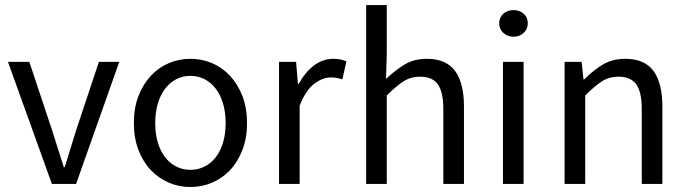

<svg xmlns="http://www.w3.org/2000/svg" viewBox="-20 -732 2732 764"><path d="M11.7 -485.8H96.7L188.5 -210Q199.7 -173.8 211.2 -137.9Q222.7 -102.1 233.9 -66.9H237.8Q248.5 -102.1 259.5 -137.9Q270.5 -173.8 281.7 -210L373.5 -485.8H454.6L282.7 0H186.5Z M512.7 -242.2Q512.7 -303.2 531.2 -350.6Q549.8 -397.9 580.8 -430.9Q611.8 -463.9 652.3 -481Q692.9 -498 737.8 -498Q782.7 -498 823.2 -481Q863.8 -463.9 894.8 -430.9Q925.8 -397.9 944.3 -350.6Q962.9 -303.2 962.9 -242.2Q962.9 -182.1 944.3 -134.5Q925.8 -86.9 894.8 -54.4Q863.8 -22 823.2 -4.9Q782.7 12.2 737.8 12.2Q692.9 12.2 652.3 -4.9Q611.8 -22 580.8 -54.4Q549.8 -86.9 531.2 -134.5Q512.7 -182.1 512.7 -242.2ZM597.7 -242.2Q597.7 -200.2 607.7 -166Q617.7 -131.8 636.2 -107.4Q654.8 -83 680.7 -69.6Q706.5 -56.2 737.8 -56.2Q768.6 -56.2 794.7 -69.6Q820.8 -83 839.4 -107.4Q857.9 -131.8 867.9 -166Q877.9 -200.2 877.9 -242.2Q877.9 -284.2 867.9 -318.6Q857.9 -353 839.4 -377.9Q820.8 -402.8 794.7 -416.5Q768.6 -430.2 737.8 -430.2Q706.5 -430.2 680.7 -416.5Q654.8 -402.8 636.2 -377.9Q617.7 -353 607.7 -318.6Q597.7 -284.2 597.7 -242.2Z M1090.3 -485.8H1158.2L1165.5 -397.9H1168.5Q1193.4 -443.8 1228.8 -470.9Q1264.2 -498 1306.2 -498Q1335.4 -498 1358.4 -487.8L1342.3 -416Q1330.6 -419.9 1320.6 -421.9Q1310.5 -423.8 1295.4 -423.8Q1264.2 -423.8 1230.7 -398.9Q1197.3 -374 1172.4 -312V0H1090.3Z M1437 -711.9H1519V-518.1L1516.1 -418Q1550.8 -451.2 1588.9 -474.6Q1627 -498 1678.2 -498Q1754.9 -498 1790.5 -450Q1826.2 -401.9 1826.2 -308.1V0H1744.1V-296.9Q1744.1 -366.2 1722.2 -396.5Q1700.2 -426.8 1651.9 -426.8Q1613.8 -426.8 1585 -408Q1556.2 -389.2 1519 -352.1V0H1437Z M2023.4 -585.9Q1999.5 -585.9 1982.9 -601.1Q1966.3 -616.2 1966.3 -639.2Q1966.3 -663.1 1982.9 -677.5Q1999.5 -691.9 2023.4 -691.9Q2047.4 -691.9 2063.7 -677.5Q2080.1 -663.1 2080.1 -639.2Q2080.1 -616.2 2063.7 -601.1Q2047.4 -585.9 2023.4 -585.9ZM1981.4 -485.8H2063.5V0H1981.4Z M2226.6 -485.8H2294.4L2301.8 -416H2304.7Q2339.4 -451.2 2377.9 -474.6Q2416.5 -498 2467.8 -498Q2544.4 -498 2580.1 -450Q2615.7 -401.9 2615.7 -308.1V0H2533.7V-296.9Q2533.7 -366.2 2511.7 -396.5Q2489.7 -426.8 2441.4 -426.8Q2403.3 -426.8 2374.5 -408Q2345.7 -389.2 2308.6 -352.1V0H2226.6Z"/></svg>

Font: Pyidaungsu ZawDecode
Style: Regular
Weight: 400
Designer: Sun Tun
Foundry: Your Own Font Foundry
Version: Version 2.50